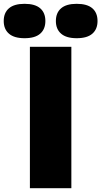

<svg xmlns="http://www.w3.org/2000/svg" viewBox="-102 -985 531 1005"><path d="M54.5 0V-740H271.5V0ZM299.5 -785Q245 -785 217.8 -808.8Q190.5 -832.5 190.5 -875Q190.5 -918 217.8 -941.5Q245 -965 299.5 -965Q354.5 -965 381.5 -941.5Q408.5 -918 408.5 -875Q408.5 -832.5 381.5 -808.8Q354.5 -785 299.5 -785ZM26.5 -785Q-28 -785 -55.2 -808.8Q-82.5 -832.5 -82.5 -875Q-82.5 -918 -55.2 -941.5Q-28 -965 26.5 -965Q81.5 -965 108.5 -941.5Q135.5 -918 135.5 -875Q135.5 -832.5 108.5 -808.8Q81.5 -785 26.5 -785Z"/></svg>

Font: Encode Sans SC Black
Style: Regular
Weight: 900
Version: Version 3.002